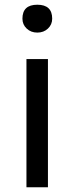

<svg xmlns="http://www.w3.org/2000/svg" viewBox="-20 -793 315 813"><path d="M92 -543H183V0H92ZM93 -672Q75 -689 75 -714Q75 -773 138 -773Q201 -773 201 -714Q201 -689 183 -672Q165 -655 138 -655Q111 -655 93 -672Z"/></svg>

Font: Noto Sans Tobesmart edit
Style: Regular
Weight: 400
Designer: Ryoko NISHIZUKA  (kana & ideographs); Paul D. Hunt (Latin, Greek & Cyrillic); Wenlong ZHANG  (bopomofo); Sandoll Communi
Foundry: Adobe Systems Incorporated
Version: Version 1.005 Oct 7, 2021